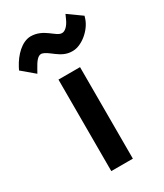

<svg xmlns="http://www.w3.org/2000/svg" viewBox="-245 -789 739 863"><g transform="rotate(-30 125.0 -357.5)"><path d="M60 -614C96 -608 127 -554 186 -554H190C237 -554 294 -602 310 -652L314 -665L244 -715L235 -695C220 -660 201 -648 189 -648H187C157 -648 125 -706 57 -706C11 -705 -31 -662 -57 -613L-64 -599L0 -545L10 -563C28 -596 42 -614 59 -614ZM69 -475V0H181V-475Z"/></g></svg>

Font: Mint Spirit No2
Style: Bold
Weight: 700
Designer: HARENDAL Hirwen
Foundry: Arkandis Digital Foundry.
Version: Version 1.004;FFEdit